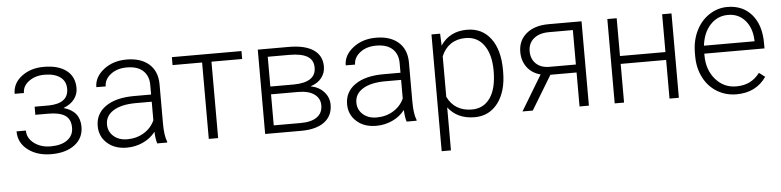

<svg xmlns="http://www.w3.org/2000/svg" viewBox="-45 -767 4870 1198"><g transform="rotate(-5 2390.0 -167.5)"><path d="M385.7 -388.7Q385.7 -436.5 350.1 -462.4Q314.5 -488.3 252 -488.3Q195.3 -488.3 155 -459.2Q114.7 -430.2 114.7 -385.7H56.6Q56.6 -451.7 113 -494.6Q169.4 -537.6 252 -537.6Q342.8 -537.6 393.6 -498.5Q444.3 -459.5 444.3 -387.7Q444.3 -349.6 420.9 -318.8Q397.5 -288.1 352.5 -271Q454.1 -243.2 454.1 -145Q454.1 -73.7 398.9 -32.2Q343.8 9.3 252.4 9.3Q164.1 9.3 106 -35.2Q47.9 -79.6 47.9 -151.4H106.4Q106.4 -103.5 148.7 -71.5Q190.9 -39.6 252.4 -39.6Q319.3 -39.6 357.2 -67.6Q395 -95.7 395 -144Q395 -197.3 360.4 -220.7Q325.7 -244.1 254.4 -244.1H173.8V-294.9H264.2Q385.7 -297.9 385.7 -388.7Z M555.2 0ZM916 0Q907.2 -24.9 904.8 -73.7Q874 -33.7 826.4 -12Q778.8 9.8 725.6 9.8Q649.4 9.8 602.3 -32.7Q555.2 -75.2 555.2 -140.1Q555.2 -217.3 619.4 -262.2Q683.6 -307.1 798.3 -307.1H904.3V-367.2Q904.3 -423.8 869.4 -456.3Q834.5 -488.8 767.6 -488.8Q706.5 -488.8 666.5 -457.5Q626.5 -426.3 626.5 -382.3L567.9 -382.8Q567.9 -445.8 626.5 -491.9Q685.1 -538.1 770.5 -538.1Q858.9 -538.1 909.9 -493.9Q960.9 -449.7 962.4 -370.6V-120.6Q962.4 -43.9 978.5 -5.9V0ZM732.4 -42Q791 -42 837.2 -70.3Q883.3 -98.6 904.3 -146V-262.2H799.8Q712.4 -261.2 663.1 -230.2Q613.8 -199.2 613.8 -145Q613.8 -100.6 646.7 -71.3Q679.7 -42 732.4 -42Z M1489.7 -478.5H1297.4V0H1238.8V-478.5H1053.7V-528.3H1489.7Z M1591.8 0V-528.3H1785.6Q1886.2 -528.3 1939.9 -492.4Q1993.7 -456.5 1993.7 -387.2Q1993.7 -347.7 1969.7 -316.7Q1945.8 -285.6 1899.9 -271.5Q1951.7 -261.7 1983.2 -227.1Q2014.6 -192.4 2014.6 -146.5Q2014.6 -76.7 1963.1 -38.3Q1911.6 0 1817.4 0ZM1649.9 -243.2V-48.8H1819.3Q1885.3 -48.8 1920.9 -74.2Q1956.5 -99.6 1956.5 -147.5Q1956.5 -191.4 1920.9 -217.3Q1885.3 -243.2 1819.3 -243.2ZM1649.9 -292H1797.9Q1935.5 -293.9 1935.5 -385.7Q1935.5 -434.1 1897.7 -456.3Q1859.9 -478.5 1785.6 -478.5H1649.9Z M2117.2 0ZM2478 0Q2469.2 -24.9 2466.8 -73.7Q2436 -33.7 2388.4 -12Q2340.8 9.8 2287.6 9.8Q2211.4 9.8 2164.3 -32.7Q2117.2 -75.2 2117.2 -140.1Q2117.2 -217.3 2181.4 -262.2Q2245.6 -307.1 2360.4 -307.1H2466.3V-367.2Q2466.3 -423.8 2431.4 -456.3Q2396.5 -488.8 2329.6 -488.8Q2268.6 -488.8 2228.5 -457.5Q2188.5 -426.3 2188.5 -382.3L2129.9 -382.8Q2129.9 -445.8 2188.5 -491.9Q2247.1 -538.1 2332.5 -538.1Q2420.9 -538.1 2471.9 -493.9Q2522.9 -449.7 2524.4 -370.6V-120.6Q2524.4 -43.9 2540.5 -5.9V0ZM2294.4 -42Q2353 -42 2399.2 -70.3Q2445.3 -98.6 2466.3 -146V-262.2H2361.8Q2274.4 -261.2 2225.1 -230.2Q2175.8 -199.2 2175.8 -145Q2175.8 -100.6 2208.7 -71.3Q2241.7 -42 2294.4 -42Z M2679.7 0ZM3105 -258.8Q3105 -135.3 3050.3 -62.7Q2995.6 9.8 2903.8 9.8Q2795.4 9.8 2737.8 -66.4V203.1H2679.7V-528.3H2733.9L2736.8 -453.6Q2793.9 -538.1 2902.3 -538.1Q2997.1 -538.1 3051 -466.3Q3105 -394.5 3105 -267.1ZM3046.4 -269Q3046.4 -370.1 3004.9 -428.7Q2963.4 -487.3 2889.2 -487.3Q2835.4 -487.3 2796.9 -461.4Q2758.3 -435.5 2737.8 -386.2V-132.8Q2758.8 -87.4 2797.9 -63.5Q2836.9 -39.6 2890.1 -39.6Q2963.9 -39.6 3005.1 -98.4Q3046.4 -157.2 3046.4 -269Z M3619.6 -528.3V0H3561V-212.9H3397L3268.1 0H3203.6L3336.4 -220.2Q3282.2 -234.4 3252.2 -274.9Q3222.2 -315.4 3222.2 -370.6Q3222.2 -442.4 3273.7 -485.4Q3325.2 -528.3 3413.1 -528.3ZM3280.8 -369.6Q3280.8 -323.2 3310.3 -293.5Q3339.8 -263.7 3392.6 -262.7H3561V-478.5H3411.6Q3350.6 -478.5 3315.7 -449.2Q3280.8 -419.9 3280.8 -369.6Z M4183.1 0H4124.5V-242.2H3839.8V0H3781.2V-528.3H3839.8V-291.5H4124.5V-528.3H4183.1Z M4307.1 0ZM4543.9 9.8Q4476.6 9.8 4422.1 -23.4Q4367.7 -56.6 4337.4 -116Q4307.1 -175.3 4307.1 -249V-270Q4307.1 -346.2 4336.7 -407.2Q4366.2 -468.3 4418.9 -503.2Q4471.7 -538.1 4533.2 -538.1Q4629.4 -538.1 4685.8 -472.4Q4742.2 -406.7 4742.2 -293V-260.3H4365.2V-249Q4365.2 -159.2 4416.7 -99.4Q4468.3 -39.6 4546.4 -39.6Q4593.3 -39.6 4629.2 -56.6Q4665 -73.7 4694.3 -111.3L4731 -83.5Q4666.5 9.8 4543.9 9.8ZM4533.2 -488.3Q4467.3 -488.3 4422.1 -439.9Q4377 -391.6 4367.2 -310.1H4684.1V-316.4Q4681.6 -392.6 4640.6 -440.4Q4599.6 -488.3 4533.2 -488.3Z"/></g></svg>

Font: Roboto Light
Style: Regular
Weight: 300
Designer: Google
Version: Version 2.134; 2016; ttfautohint (v1.6)